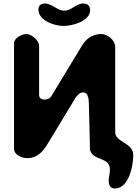

<svg xmlns="http://www.w3.org/2000/svg" viewBox="-20 -901 780 1095"><path d="M600 130C600 155 609 174 635 174C716 174 740 42 740 -17C740 -88 637 -89 637 -147V-633C637 -672 593 -707 557 -707C509 -707 471 -681 447 -640L273 -353C264 -338 249 -333 233 -333C218 -333 203 -341 203 -360V-640C203 -670 160 -707 130 -707C105 -707 60 -685 60 -653V-53C60 -17 106 1 135 1C187 1 219 -29 247 -73C272 -114 388 -306 413 -347C423 -359 436 -374 453 -374C489 -374 486 -322 487 -300C488 -262 493 -85 493 -47C509 18 607 -8 607 66C607 89 600 108 600 130ZM199 -848C199 -783 290 -753 343 -753C390 -753 494 -779 494 -843C494 -869 478 -881 455 -881C413 -881 388 -840 347 -840C306 -840 278 -881 236 -881C215 -881 199 -870 199 -848Z"/></svg>

Font: Asimov Print
Style: Regular
Weight: 500
Designer: Google
Version: Version 2.000980: 2014